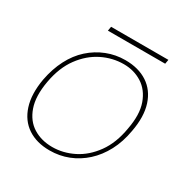

<svg xmlns="http://www.w3.org/2000/svg" viewBox="-150 -756 867 894"><g transform="rotate(30 283.5 -309.0)"><path d="M234 12Q164 12 116 -20Q68 -52 48.5 -113Q29 -174 44 -259Q56 -322 82 -372.5Q108 -423 146.5 -457.5Q185 -492 232 -510.5Q279 -529 331 -529Q402 -529 450.5 -497Q499 -465 518.5 -404.5Q538 -344 522 -259Q511 -195 484.5 -145Q458 -95 419.5 -60Q381 -25 334 -6.5Q287 12 234 12ZM237 -8Q295 -8 350 -35.5Q405 -63 445.5 -119Q486 -175 500 -259Q516 -343 496 -398.5Q476 -454 432.5 -481.5Q389 -509 334 -509Q274 -509 218.5 -481.5Q163 -454 122 -398.5Q81 -343 66 -259Q51 -175 70.5 -119Q90 -63 134 -35.5Q178 -8 237 -8ZM191 -607 195 -630H503L499 -607Z"/></g></svg>

Font: DM Sans 11pt Thin
Style: Italic
Weight: 250
Italic angle: -10°
Version: Version 4.004;gftools[0.9.30]